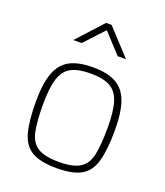

<svg xmlns="http://www.w3.org/2000/svg" viewBox="-136 -825 799 927"><g transform="rotate(20 263.0 -361.5)"><path d="M263 9Q181 9 137 -16Q93 -41 76.5 -100Q60 -159 60 -259Q60 -352 80 -406.5Q100 -461 144.5 -485Q189 -509 263 -509Q337 -509 381.5 -485Q426 -461 446 -406.5Q466 -352 466 -259Q466 -159 449.5 -100Q433 -41 389.5 -16Q346 9 263 9ZM263 -23Q337 -23 372.5 -46Q408 -69 418.5 -121Q429 -173 429 -259Q429 -343 414 -390.5Q399 -438 363 -457.5Q327 -477 263 -477Q199 -477 163 -457.5Q127 -438 112 -390.5Q97 -343 97 -259Q97 -173 107.5 -121Q118 -69 153.5 -46Q189 -23 263 -23ZM128 -600 249 -732H277L399 -600H356L264 -700L171 -600Z"/></g></svg>

Font: Cairo Play ExtraLight
Style: Regular
Weight: 250
Version: Version 3.119